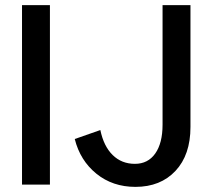

<svg xmlns="http://www.w3.org/2000/svg" viewBox="-20 -721 825 750"><path d="M66 -701H175V0H66ZM272 -178 372 -213Q385 -150 420 -115.5Q455 -81 507 -81Q558 -81 586.5 -121.5Q615 -162 615 -234V-701H724V-225Q724 -116 665.5 -53.5Q607 9 509 9Q420 9 356.5 -42.5Q293 -94 272 -178Z"/></svg>

Font: LT Superior Semi-bold
Style: Regular
Weight: 600
Designer: Daniel Lyons
Foundry: LyonsType
Version: Version 1.0